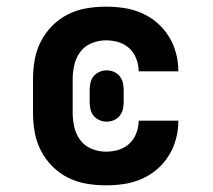

<svg xmlns="http://www.w3.org/2000/svg" viewBox="-20 -548 640 576"><path d="M298 8Q268 8 239 3Q210 -2 184 -15Q158 -28 137 -49Q116 -70 102.5 -96.5Q89 -123 84 -152Q79 -181 79 -210V-310Q79 -339 84 -368Q89 -397 102.5 -423.5Q116 -450 137 -471Q158 -492 184 -505Q210 -518 239 -523Q268 -528 298 -528Q325 -528 352 -524Q379 -520 404.5 -509Q430 -498 451 -480Q472 -462 486.5 -438.5Q501 -415 508 -388.5Q515 -362 515 -334H396Q396 -353 389 -371.5Q382 -390 368 -403Q354 -416 335.5 -421.5Q317 -427 298 -427Q276 -427 255 -418.5Q234 -410 221 -392.5Q208 -375 203 -353.5Q198 -332 198 -310V-210Q198 -188 203 -166.5Q208 -145 221 -127.5Q234 -110 255 -101.5Q276 -93 298 -93Q317 -93 335.5 -98.5Q354 -104 368 -117Q382 -130 389 -148.5Q396 -167 396 -186H515Q515 -158 508 -131.5Q501 -105 486.5 -81.5Q472 -58 451 -40Q430 -22 404.5 -11Q379 0 352 4Q325 8 298 8ZM300 -183Q289 -183 278.5 -187.5Q268 -192 261 -200.5Q254 -209 251.5 -220Q249 -231 249 -242V-278Q249 -289 251.5 -300Q254 -311 261 -319.5Q268 -328 278.5 -332.5Q289 -337 300 -337Q311 -337 321.5 -332.5Q332 -328 339 -319.5Q346 -311 348.5 -300Q351 -289 351 -278V-242Q351 -231 348.5 -220Q346 -209 339 -200.5Q332 -192 321.5 -187.5Q311 -183 300 -183Z"/></svg>

Font: Iosevka Plex Etoile
Style: Bold
Weight: 700
Designer: Belleve Invis
Foundry: Belleve Invis
Version: Version 25.1.1; ttfautohint (v1.8.4)